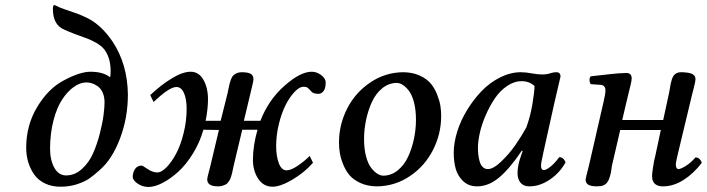

<svg xmlns="http://www.w3.org/2000/svg" viewBox="-20 -723 2780 755"><path d="M391.1 -319.8Q391.1 -342.3 383.8 -358.6Q376.5 -375 365 -383.3Q353.5 -391.6 342 -395.3Q330.6 -398.9 319.8 -398.9Q295.4 -398.9 270.5 -381.3Q245.6 -363.8 224.6 -332Q203.6 -300.3 190.4 -249.8Q177.2 -199.2 176.8 -140.1Q176.8 -93.8 193.6 -63.5Q210.4 -33.2 240.2 -33.2Q274.4 -33.2 302.2 -58.6Q330.1 -84 345.9 -119.9Q361.8 -155.8 372.6 -198Q383.3 -240.2 387.2 -271Q391.1 -301.8 391.1 -319.8ZM335.9 -440.9Q386.2 -440.9 413.1 -418.9Q415 -427.7 415 -443.8Q415 -473.6 407.2 -495.8Q399.4 -518.1 387.9 -531.2Q376.5 -544.4 356.9 -555.4Q337.4 -566.4 320.3 -572.5Q303.2 -578.6 277.3 -588.1Q251.5 -597.7 233.9 -606Q188 -624 188 -688Q188 -703.1 193.8 -703.1H194.8Q211.9 -693.8 236.8 -685.5Q261.7 -677.2 282.7 -669.7Q303.7 -662.1 327.6 -649.9Q351.6 -637.7 376 -615Q400.4 -592.3 422.9 -559.1Q481.4 -470.7 482.9 -351.1Q482.9 -259.8 451.9 -178.2Q420.9 -96.7 373 -55.2Q349.1 -33.7 331.8 -21.5Q314.5 -9.3 284.2 1Q253.9 11.2 217.8 11.2Q183.1 11.2 156.2 -2Q129.4 -15.1 114 -37.4Q98.6 -59.6 90.8 -86.2Q83 -112.8 83 -142.1Q83 -230.5 126.2 -302.2Q169.4 -374 229 -405.8Q293.9 -440.9 335.9 -440.9Z M875 -356.9Q876 -362.3 878.9 -376Q881.8 -389.6 883.3 -395.8Q884.8 -401.9 888.7 -411.9Q892.6 -421.9 897.5 -426.5Q902.3 -431.2 910.6 -435.1Q918.9 -439 929.7 -439Q956.1 -439 966.3 -432.4Q976.6 -425.8 976.6 -412.1Q976.6 -406.7 974.4 -396.2Q972.2 -385.7 968.5 -371.6Q964.8 -357.4 963.9 -352.1L939 -248H1003.9Q1036.1 -330.6 1098.6 -385.7Q1161.1 -440.9 1205.6 -440.9Q1225.6 -440.9 1243.2 -427.5Q1260.7 -414.1 1260.7 -398.9Q1260.7 -376 1252.4 -365Q1244.1 -354 1231.9 -354Q1213.4 -354 1205.6 -361.8Q1192.9 -376 1188.2 -378.9Q1183.6 -381.8 1172.9 -381.8Q1157.7 -381.8 1138.9 -362.3Q1120.1 -342.8 1104 -311.8Q1087.9 -280.8 1076.9 -236.6Q1065.9 -192.4 1065.9 -147.9Q1065.9 -109.4 1076.4 -81.3Q1086.9 -53.2 1106.9 -53.2Q1124 -53.2 1150.9 -71.3Q1177.7 -89.4 1197.8 -109.9L1210.9 -83Q1176.3 -43.9 1129.4 -16.4Q1082.5 11.2 1051.8 11.2Q1016.1 11.2 995.4 -20Q974.6 -51.3 974.6 -95.2Q974.6 -149.9 992.7 -212.9H932.6L898.9 -71.8Q897.9 -67.4 895.8 -57.1Q893.6 -46.9 892.6 -42.2Q891.6 -37.6 888.9 -29.1Q886.2 -20.5 883.8 -16.1Q881.3 -11.7 877 -5.9Q872.6 0 867.2 2.7Q861.8 5.4 854.5 7.6Q847.2 9.8 837.9 9.8Q794.9 9.8 794.9 -17.1Q794.9 -21.5 796.9 -30Q798.8 -38.6 802.5 -52.2Q806.2 -65.9 807.6 -71.8L840.8 -211.9L779.8 -212.9Q765.6 -162.6 738.5 -118.9Q711.4 -75.2 680.7 -47.4Q649.9 -19.5 619.1 -3.7Q588.4 12.2 564 12.2Q540.5 12.2 521.2 -1Q502 -14.2 502 -27.8Q502 -44.9 511 -58.3Q520 -71.8 536.6 -71.8Q541 -71.8 560.5 -58.3Q580.1 -44.9 598.6 -44.9Q615.2 -44.9 635.3 -65.7Q655.3 -86.4 672.9 -119.4Q690.4 -152.3 702.1 -199.7Q713.9 -247.1 713.9 -294.9Q713.9 -333.5 703.4 -357.2Q692.9 -380.9 673.8 -380.9Q645.5 -380.9 584 -321.8L570.8 -349.1Q613.3 -389.2 655.8 -415Q698.2 -440.9 730 -440.9Q761.7 -440.9 779.8 -409.4Q797.9 -377.9 797.9 -332Q797.9 -295.4 788.6 -248H847.7Z M1539.6 -397Q1508.3 -396.5 1483.2 -376Q1458 -355.5 1442.9 -322.8Q1427.7 -290 1419.7 -252.2Q1411.6 -214.4 1411.6 -176.8Q1411.6 -137.7 1419.4 -108.2Q1427.2 -78.6 1439.5 -63Q1451.7 -47.4 1463.9 -39.8Q1476.1 -32.2 1487.8 -32.2Q1519 -32.7 1544.2 -53.2Q1569.3 -73.7 1584.5 -106.2Q1599.6 -138.7 1607.7 -176.5Q1615.7 -214.4 1615.7 -252Q1615.7 -291 1607.9 -320.6Q1600.1 -350.1 1587.9 -366Q1575.7 -381.8 1563.5 -389.4Q1551.3 -397 1539.6 -397ZM1461.9 9.8H1460.9Q1424.8 9.3 1397.2 -3.4Q1369.6 -16.1 1354.2 -34.4Q1338.9 -52.7 1329.1 -77.4Q1319.3 -102.1 1316.2 -122.1Q1313 -142.1 1313 -162.1Q1313 -232.9 1345.2 -296.1Q1377.4 -359.4 1436.3 -398.9Q1495.1 -438.5 1565.9 -439H1566.9Q1603 -438.5 1630.6 -425.8Q1658.2 -413.1 1673.6 -394.8Q1689 -376.5 1698.7 -351.8Q1708.5 -327.1 1711.7 -307.1Q1714.8 -287.1 1714.8 -267.1Q1714.8 -196.3 1682.6 -133.1Q1650.4 -69.8 1591.6 -30.3Q1532.7 9.3 1461.9 9.8Z M2049.3 -221.2Q2064.9 -263.2 2073 -310.1Q2081.1 -356.9 2082 -384.8Q2061.5 -403.8 2031.2 -403.8Q2001.5 -403.8 1973.4 -384.5Q1945.3 -365.2 1925.3 -335.2Q1905.3 -305.2 1889.9 -269.8Q1874.5 -234.4 1866.9 -200.9Q1859.4 -167.5 1859.4 -142.1Q1859.4 -127.4 1860.8 -114.5Q1862.3 -101.6 1866.2 -87.9Q1870.1 -74.2 1878.4 -66.2Q1886.7 -58.1 1898.4 -58.1Q1920.4 -58.1 1952.1 -88.9Q1983.9 -119.6 2007.6 -154.1Q2031.2 -188.5 2049.3 -221.2ZM2167.5 -439Q2184.1 -439 2184.1 -421.9Q2180.7 -408.2 2159.2 -314.9L2116.2 -121.1Q2107.4 -81.5 2107.4 -71.8Q2107.4 -54.2 2119.1 -54.2Q2127.4 -54.2 2144.3 -67.4Q2161.1 -80.6 2179.2 -105Q2195.3 -105 2204.1 -85Q2181.6 -43.5 2142.1 -16.8Q2102.5 9.8 2062.5 9.8Q2038.6 9.8 2026.9 -4.4Q2015.1 -18.6 2015.1 -42Q2015.1 -72.3 2028.3 -108.9L2035.2 -128.9L2032.2 -130.9Q1983.9 -59.1 1942.4 -24.7Q1900.9 9.8 1856.4 9.8Q1823.2 9.8 1801.8 -10.3Q1780.3 -30.3 1772.2 -58.6Q1764.2 -86.9 1764.2 -122.1Q1764.2 -161.1 1777.8 -205.1Q1791.5 -249 1816.7 -290.3Q1841.8 -331.5 1874 -365Q1906.2 -398.4 1946.8 -418.7Q1987.3 -439 2028.3 -439Q2047.9 -439 2073.2 -434.1Q2094.7 -430.2 2112.3 -430.2Q2131.8 -430.2 2147.5 -436Q2157.7 -439 2167.5 -439Z M2295.9 -71.8 2353 -320.8Q2360.8 -352.5 2360.8 -369.1Q2360.8 -377 2356.2 -382.8Q2351.6 -388.7 2342.8 -389.2L2302.7 -392.1Q2298.3 -398.9 2298.1 -407.7Q2297.9 -416.5 2302.7 -422.9Q2315.4 -424.3 2341.1 -427.2Q2366.7 -430.2 2380.4 -431.6Q2394 -433.1 2412.1 -434.6Q2430.2 -436 2442.9 -436Q2463.9 -436 2463.9 -415Q2463.9 -407.2 2460.7 -393.3Q2457.5 -379.4 2451.7 -356.2Q2445.8 -333 2442.9 -319.8L2426.8 -251H2587.9L2610.8 -356.9Q2612.3 -363.3 2614.3 -376Q2616.2 -388.7 2617.7 -395.5Q2619.1 -402.3 2622.3 -411.9Q2625.5 -421.4 2629.6 -426.5Q2633.8 -431.6 2640.6 -435.3Q2647.5 -439 2656.7 -439Q2671.9 -439 2675.8 -438Q2714.8 -435.5 2714.8 -412.1Q2714.8 -406.7 2712.6 -396.2Q2710.4 -385.7 2706.8 -371.8Q2703.1 -357.9 2701.7 -352.1L2647 -124Q2639.2 -92.3 2637.7 -80.1V-71.8Q2639.2 -58.1 2647.9 -58.1Q2656.7 -58.1 2676.8 -70.6Q2696.8 -83 2714.8 -104Q2724.1 -104 2730.7 -97.7Q2737.3 -91.3 2739.7 -83Q2707.5 -40.5 2668 -15.4Q2628.4 9.8 2586.9 9.8Q2550.8 9.8 2544.9 -20Q2543.5 -30.3 2544.9 -43Q2545.9 -53.7 2551.8 -88.9Q2552.7 -92.8 2554.7 -101.3Q2556.6 -109.9 2557.6 -113.8L2578.6 -211.9H2418.9L2385.7 -68.8Q2384.3 -54.7 2382.3 -44.9Q2380.4 -35.2 2376 -22Q2371.6 -8.8 2363.3 -1Q2355 6.8 2342.8 8.8Q2339.8 8.8 2334.2 9.3Q2328.6 9.8 2325.7 9.8Q2301.3 9.3 2292 2.4Q2282.7 -4.4 2282.7 -17.1Q2282.7 -20.5 2295.9 -71.8Z"/></svg>

Font: Common Serif Medium
Style: Italic
Weight: 500
Italic angle: -12°
Designer: Philipp H. Poll, Khaled Hosny
Foundry: Stefan Peev, Context Ltd.
Version: Version 1.026